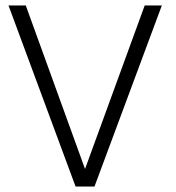

<svg xmlns="http://www.w3.org/2000/svg" viewBox="-20 -680 642 700"><path d="M324.5 0H255.5L11 -660H74L290 -64L507.5 -660H570Z"/></svg>

Font: League Spartan Thin Light
Style: Regular
Weight: 300
Version: Version 2.002